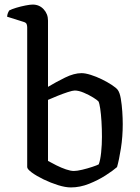

<svg xmlns="http://www.w3.org/2000/svg" viewBox="-20 -820 611 840"><path d="M290 0Q266 0 234 -10Q202 -20 171 -35Q140 -50 119.5 -65Q99 -80 99 -89V-700Q99 -708 96.5 -714.5Q94 -721 84 -724L11 -747Q12 -757 15 -764Q18 -771 20 -774Q31 -780 51 -786Q71 -792 91.5 -796Q112 -800 123 -800Q152 -800 171 -779.5Q190 -759 190 -730V-440Q225 -461 264.5 -480.5Q304 -500 337 -500Q353 -500 377 -492.5Q401 -485 425.5 -473Q450 -461 469 -448.5Q488 -436 495 -427Q504 -415 508.5 -388.5Q513 -362 515 -332Q517 -302 517 -277Q517 -222 509 -171Q501 -120 492 -89Q475 -74 442.5 -53Q410 -32 370 -16Q330 0 290 0ZM303 -72Q317 -72 340 -77.5Q363 -83 384 -90Q405 -97 412 -101Q419 -119 422.5 -153Q426 -187 426 -221Q426 -256 424 -288.5Q422 -321 418.5 -344.5Q415 -368 411 -376Q406 -382 387.5 -393.5Q369 -405 346.5 -414.5Q324 -424 307 -424Q298 -424 276.5 -417Q255 -410 231.5 -400.5Q208 -391 190 -383V-116Q206 -107 227 -96.5Q248 -86 268.5 -79Q289 -72 303 -72Z"/></svg>

Font: Texturina
Style: Regular
Weight: 400
Designer: Guillermo Torres Carreño
Foundry: Omnibus-Type
Version: Version 1.002; ttfautohint (v1.8.3)